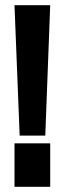

<svg xmlns="http://www.w3.org/2000/svg" viewBox="-20 -722 251 742"><path d="M155 -198H56L36 -702H174ZM174 0H36V-168H174Z"/></svg>

Font: Bayformers-TFTCGName
Style: Regular
Weight: 400
Designer: billmoo
Foundry: Bayformers
Version: Version 1.021;Fontself Maker 3.5.4